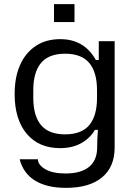

<svg xmlns="http://www.w3.org/2000/svg" viewBox="-20 -733 657 927"><path d="M298.4 174Q206.9 174 149.9 139.4Q92.9 104.8 74.9 36H163.1V36.3Q163.1 63.1 198.6 83.9Q234.2 104.6 296.8 104.6Q370.5 104.6 409.8 72.8Q449.1 40.9 449.1 -21.3Q449.1 -45.7 450.1 -64.7Q451.1 -83.7 452.8 -106.1H438.7Q413.6 -64.4 371 -41.1Q328.3 -17.8 270.2 -17.8Q167.5 -17.8 109.1 -87Q50.7 -156.2 50.7 -279Q50.7 -360.4 77.1 -419.6Q103.4 -478.7 152.9 -511.4Q202.3 -544 270.2 -544Q329.9 -544 372.7 -518.3Q415.4 -492.6 442.8 -443.3H456.9V-534H533.5V-20.3Q533.5 72.8 472.7 123.4Q411.9 174 298.4 174ZM294.2 -84.3Q373.5 -84.3 411 -129Q448.4 -173.8 448.4 -260.5V-297.5Q448.4 -384.2 411 -429Q373.5 -473.7 294.2 -473.7Q215.6 -473.7 178.1 -429Q140.7 -384.2 140.7 -297.5V-260.5Q140.7 -173.8 178.1 -129Q215.6 -84.3 294.2 -84.3ZM240.7 -626.6V-713H339.7V-626.6Z"/></svg>

Font: Mozilla Text ExtraLight
Style: Regular
Weight: 200
Designer: Studio DRAMA
Foundry: Studio DRAMA
Version: Version 1.000